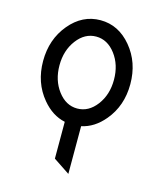

<svg xmlns="http://www.w3.org/2000/svg" viewBox="-104 -535 696 831"><g transform="rotate(15 244.0 -119.5)"><path d="M244.1 -63.5Q294.9 -63.5 330.6 -110.6Q366.2 -157.7 366.2 -224.6Q366.2 -291.5 330.6 -338.6Q294.9 -385.7 244.1 -385.7Q193.4 -385.7 157.7 -338.6Q122.1 -291.5 122.1 -224.6Q122.1 -157.7 157.7 -110.6Q193.4 -63.5 244.1 -63.5ZM280.8 219.7 207.5 170.9V5.9Q149.9 -6.3 106 -59.1Q48.8 -127.4 48.8 -224.6Q48.8 -321.8 106 -390.4Q163.1 -459 244.1 -459Q325.2 -459 382.3 -390.4Q439.5 -321.8 439.5 -224.6Q439.5 -127.4 382.3 -59.1Q338.4 -6.3 280.8 5.9Z"/></g></svg>

Font: Catrinity
Style: Regular
Weight: 400
Designer: Alexander Lange
Foundry: High-Logic / Made with FontCreator
Version: Version 2.090;May 20, 2024;FontCreator 15.0.0.2974 64-bit